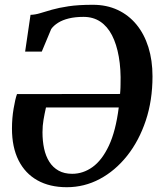

<svg xmlns="http://www.w3.org/2000/svg" viewBox="-20 -771 680 802"><path d="M85 -555.5 107.5 -709Q127 -709.5 148 -716Q169 -722.5 197 -730.5Q225 -738.5 266.2 -744.8Q307.5 -751 368 -751Q425.5 -751 471.5 -729.5Q517.5 -708 550 -668.5Q582.5 -629 599.8 -574Q617 -519 617 -452Q617 -351.5 588.8 -267Q560.5 -182.5 510.8 -120Q461 -57.5 396.5 -23.2Q332 11 259 11Q187.5 11 136.2 -17.8Q85 -46.5 57.5 -101.2Q30 -156 30 -234Q30 -277 36.8 -317.2Q43.5 -357.5 51 -378L481.5 -378.5Q482 -384.5 482.5 -391Q483 -397.5 483.2 -404Q483.5 -410.5 483.5 -417Q485.5 -482 476.2 -534.2Q467 -586.5 447.8 -623.8Q428.5 -661 398.8 -680.8Q369 -700.5 329 -700.5Q294 -700.5 267.5 -694Q241 -687.5 222.8 -676Q204.5 -664.5 194 -650L154.5 -555.5ZM476 -322H172Q166 -295.5 161.8 -270.8Q157.5 -246 157.5 -218.5Q157.5 -182 164.2 -150.5Q171 -119 186 -95.2Q201 -71.5 224.8 -58.2Q248.5 -45 281.5 -45Q327 -45 366.5 -73.2Q406 -101.5 434.8 -162.5Q463.5 -223.5 476 -322Z"/></svg>

Font: Merriweather 20pt SemiBold
Style: Italic
Weight: 600
Italic angle: -7.8°
Version: Version 2.101